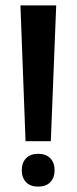

<svg xmlns="http://www.w3.org/2000/svg" viewBox="-20 -680 285 714"><path d="M75 -155 56 -660H189L169 -155ZM61 -47Q61 -75 77 -91.5Q93 -108 122 -108Q151 -108 167 -91.5Q183 -75 183 -47Q183 -19 167 -2.5Q151 14 122 14Q93 14 77 -2.5Q61 -19 61 -47Z"/></svg>

Font: Philosopher
Style: Bold
Weight: 700
Designer: Jovanny Lemonad
Foundry: Jovanny Lemonad
Version: Version 2.000